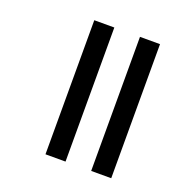

<svg xmlns="http://www.w3.org/2000/svg" viewBox="-114 -729 817 837"><g transform="rotate(20 294.0 -311.0)"><path d="M396 -622H489V0H396ZM184 -622H277V0H184Z"/></g></svg>

Font: Noto Sans SemiCondensed Medium
Style: Italic
Weight: 500
Width: 4
Italic angle: -12°
Designer: Monotype Design Team
Foundry: Monotype Imaging Inc.
Version: Version 2.013; ttfautohint (v1.8.4.7-5d5b)